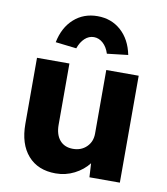

<svg xmlns="http://www.w3.org/2000/svg" viewBox="-87 -856 817 939"><g transform="rotate(10 321.5 -386.5)"><path d="M252 10Q164 10 114.5 -46.5Q65 -103 65 -203V-531H226V-227Q226 -178 249.5 -150.5Q273 -123 315 -123Q356 -123 382.5 -149Q409 -175 409 -215V-531H570V0H419L415 -69Q388 -34 345 -12Q302 10 252 10ZM246 -610 142 -622Q157 -697 205 -740Q253 -783 322 -783Q391 -783 439 -740Q487 -697 502 -622L398 -610Q388 -642 367.5 -660.5Q347 -679 322 -679Q297 -679 277 -660.5Q257 -642 246 -610Z"/></g></svg>

Font: Readex Pro
Style: Bold
Weight: 700
Designer: Bonnie Shaver-Troup, Thomas Jockin
Foundry: Lexend
Version: Version 1.203; ttfautohint (v1.8.3)